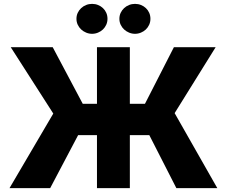

<svg xmlns="http://www.w3.org/2000/svg" viewBox="-20 -971 1171 991"><path d="M29.1 0 255 -384.9 35.5 -727.3H252.1L407 -435.4H480.5V-727.3H650.2V-435.4H728.3L877.5 -727.3H1093L881.4 -387.1L1101.6 0H890.3L750.7 -273.4H650.2V0H480.5V-273.4H383.2L239 0ZM676.8 -951Q693.5 -951 707.9 -945.1Q722.3 -939.3 733.1 -929Q744 -918.7 750.2 -904.7Q756.4 -890.6 756.4 -873.9Q756.4 -857.6 750 -843.4Q743.6 -829.2 732.8 -818.9Q721.9 -808.6 707.4 -802.6Q692.8 -796.5 676.8 -796.5Q660.9 -796.5 646.3 -802.6Q631.7 -808.6 620.6 -818.9Q609.4 -829.2 602.8 -843.4Q596.2 -857.6 596.2 -873.9Q596.2 -890.6 602.8 -904.7Q609.4 -918.7 620.4 -929Q631.4 -939.3 646 -945.1Q660.5 -951 676.8 -951ZM455.3 -951Q471.9 -951 486.3 -945.1Q500.7 -939.3 511.5 -929Q522.4 -918.7 528.6 -904.7Q534.8 -890.6 534.8 -873.9Q534.8 -857.6 528.4 -843.4Q522 -829.2 511.2 -818.9Q500.4 -808.6 485.8 -802.6Q471.2 -796.5 455.3 -796.5Q439.3 -796.5 424.7 -802.6Q410.2 -808.6 399 -818.9Q387.8 -829.2 381.2 -843.4Q374.6 -857.6 374.6 -873.9Q374.6 -890.6 381.2 -904.7Q387.8 -918.7 398.8 -929Q409.8 -939.3 424.4 -945.1Q438.9 -951 455.3 -951Z"/></svg>

Font: Inter P Extra Bold
Style: Regular
Weight: 800
Designer: Rasmus Andersson
Foundry: rsms
Version: Version 3.018;git-588b23468